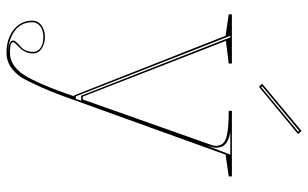

<svg xmlns="http://www.w3.org/2000/svg" viewBox="-204 -558 976 609"><g transform="rotate(90 284.5 -253.0)"><path d="M147 215Q118 215 95 205Q72 195 58.5 176.5Q45 158 45 134Q45 123 49.5 115.5Q54 108 61.5 103Q69 98 78 95.5Q87 93 97 93Q110 93 122 97.5Q134 102 141.5 110Q149 118 149 131Q149 144 143.5 155.5Q138 167 127 177Q120 184 116.5 188Q113 192 113 194Q113 204 147 204Q167 204 184.5 193Q202 182 216 161Q228 144 247 100.5Q266 57 285 0H282L93 -480L25 -490V-500H181V-490L109 -481L286 -27H295L440 -437Q441 -439 441.5 -442.5Q442 -446 442 -450Q442 -461 436.5 -469Q431 -477 418 -481.5Q405 -486 383.5 -488Q362 -490 331 -490V-500H539V-490L470 -480L297 0Q275 63 255.5 106.5Q236 150 224 169Q209 191 189.5 203Q170 215 147 215ZM50 134Q50 154 59.5 169.5Q69 185 86 194.5Q103 204 125 208Q130 209 135.5 209.5Q141 210 147 210Q108 208 108 194Q108 190 111.5 185.5Q115 181 124 173Q135 164 139.5 154Q144 144 144 131Q144 120 137.5 112.5Q131 105 120.5 101.5Q110 98 97 98Q88 98 79.5 100Q71 102 64.5 106.5Q58 111 54 118Q50 125 50 134ZM285 -5H293L299 -22H283L98 -495H93ZM399 -495Q415 -492 426 -486.5Q437 -481 442.5 -472Q448 -463 448 -450Q448 -445 446 -437Q444 -429 441 -420L470 -495ZM255 -586 245 -596 395 -721 405 -710ZM253 -596 256 -593 397 -710 394 -713Z"/></g></svg>

Font: Kalnia Glaze Thin
Style: Regular
Weight: 100
Designer: Frida Medrano
Foundry: Frida Medrano
Version: Version 1.110